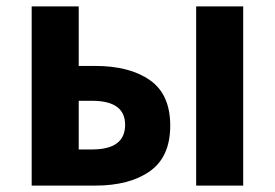

<svg xmlns="http://www.w3.org/2000/svg" viewBox="-20 -580 859 600"><path d="M79 0V-560H226V-374H277Q385 -374 448.5 -329.5Q512 -285 512 -187.5Q512 -90 448.5 -45Q385 0 277 0ZM226 -113H268Q371 -113 371 -190Q371 -265 268 -265H226ZM593 0V-560H740V0Z"/></svg>

Font: Swei Fan Sans CJK TC
Style: Bold
Weight: 700
Version: Version 2.130